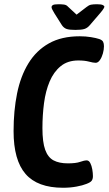

<svg xmlns="http://www.w3.org/2000/svg" viewBox="-20 -878 512 905"><path d="M277 7Q157 7 100.5 -58Q44 -123 44 -260Q44 -356 60.5 -437.5Q77 -519 114 -579.5Q151 -640 210.5 -673.5Q270 -707 356 -707Q384 -707 408.5 -703Q433 -699 448 -694Q462 -689 466 -681Q470 -673 470 -660Q470 -644 465 -626Q460 -608 451 -595Q442 -582 431 -582Q420 -582 399.5 -587.5Q379 -593 349 -593Q299 -593 266 -566Q233 -539 214 -494Q195 -449 187.5 -392Q180 -335 180 -274Q180 -208 193 -172Q206 -136 232.5 -122Q259 -108 300 -108Q338 -108 357.5 -115Q377 -122 389 -122Q399 -122 405.5 -109.5Q412 -97 415 -79.5Q418 -62 418 -48Q418 -34 412 -26Q406 -18 387 -11Q370 -4 340.5 1.5Q311 7 277 7ZM437 -858Q456 -858 464 -854.5Q472 -851 472 -846Q472 -844 468 -837Q464 -830 452 -816L403 -759Q392 -746 378 -741.5Q364 -737 335 -737Q307 -737 294 -741.5Q281 -746 272 -759L236 -816Q223 -837 223 -844Q223 -850 229 -854Q235 -858 256 -858Q270 -858 281.5 -856.5Q293 -855 300 -847L341 -809L388 -845Q399 -854 409.5 -856Q420 -858 437 -858Z"/></svg>

Font: Asap Condensed Condensed SemiBold
Style: Italic
Weight: 600
Width: 3
Italic angle: -6°
Designer: Pablo Cosgaya
Foundry: Omnibus-Type
Version: Version 3.001; ttfautohint (v1.8.4.7-5d5b)